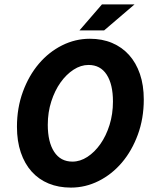

<svg xmlns="http://www.w3.org/2000/svg" viewBox="-20 -840 700 872"><path d="M302 12Q246 12 201 -6.5Q156 -25 124 -60.5Q92 -96 74.5 -147.5Q57 -199 57 -264Q57 -350 84 -423.5Q111 -497 156.5 -550.5Q202 -604 262 -634Q322 -664 388 -664Q444 -664 489 -645Q534 -626 566 -590.5Q598 -555 615.5 -504Q633 -453 633 -388Q633 -302 606 -228.5Q579 -155 533.5 -101.5Q488 -48 428 -18Q368 12 302 12ZM382 -545Q347 -545 314 -523.5Q281 -502 255 -465.5Q229 -429 213 -379.5Q197 -330 197 -273Q197 -195 226 -150.5Q255 -106 309 -106Q344 -106 377 -127.5Q410 -149 436 -186Q462 -223 477.5 -272.5Q493 -322 493 -379Q493 -457 464.5 -501Q436 -545 382 -545ZM443 -820H591L453 -702H341Z"/></svg>

Font: mr_Source Sans Pro
Style: Bold Italic
Weight: 700
Italic angle: -11°
Designer: Paul D. Hunt
Foundry: Adobe Systems Incorporated
Version: Version 1.036;July 10, 2024;FontCreator 11.5.0.2430 64-bit